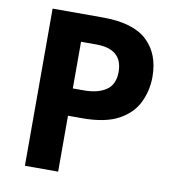

<svg xmlns="http://www.w3.org/2000/svg" viewBox="-80 -786 789 859"><g transform="rotate(10 314.0 -357.0)"><path d="M318 -714Q456 -714 519.5 -654.5Q583 -595 583 -491Q583 -429 557 -374.5Q531 -320 470.5 -287Q410 -254 306 -254H241V0H90V-714ZM310 -590H241V-378H291Q355 -378 392.5 -403.5Q430 -429 430 -486Q430 -590 310 -590Z"/></g></svg>

Font: Noto IKEA Latin
Style: Bold
Weight: 700
Designer: Monotype Design Team
Foundry: Monotype Imaging Inc.
Version: Version 1.0